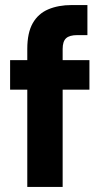

<svg xmlns="http://www.w3.org/2000/svg" viewBox="-20 -740 413 760"><path d="M88 0V-546Q88 -610 109.5 -648Q131 -686 171 -703Q211 -720 264 -720H326V-601H286Q255 -601 241.5 -588.5Q228 -576 228 -546V0ZM20 -385V-502H334V-385Z"/></svg>

Font: DM Sans 16pt ExtraBold
Style: Regular
Weight: 800
Version: Version 4.004;gftools[0.9.30]